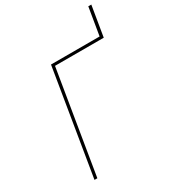

<svg xmlns="http://www.w3.org/2000/svg" viewBox="-218 -1044 1043 1160"><g transform="rotate(-30 303.0 -463.5)"><path d="M93 0 214 -735H553L585 -927H606L571 -716H231L113 0Z"/></g></svg>

Font: Iosevka Aile Thin Oblique
Style: Regular
Weight: 100
Italic angle: -9°
Designer: Belleve Invis
Foundry: Belleve Invis
Version: Version 31.1.0; ttfautohint (v1.8.4)